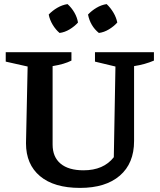

<svg xmlns="http://www.w3.org/2000/svg" viewBox="-20 -907 782 938"><path d="M371 11Q244 11 175.5 -46.5Q107 -104 107 -207L115 -582L8 -606V-652H329V-611Q311 -602 289 -595.5Q267 -589 237 -584V-201Q237 -140 276 -107.5Q315 -75 388 -75Q486 -75 536 -139L544 -582L444 -606V-652H732V-611Q688 -592 635 -584V-218Q635 -109 565.5 -49Q496 11 371 11ZM310 -887Q330 -869 343.5 -845.5Q357 -822 361 -797Q344 -778 320 -763.5Q296 -749 271 -746Q252 -762 237.5 -786Q223 -810 218 -836Q236 -855 260 -869Q284 -883 310 -887ZM501 -887Q520 -869 534 -845.5Q548 -822 553 -797Q536 -778 512 -763.5Q488 -749 463 -746Q421 -780 410 -836Q428 -855 451.5 -869Q475 -883 501 -887Z"/></svg>

Font: Piazzolla SC SemiBold
Style: Regular
Weight: 600
Designer: Juan Pablo del Peral
Foundry: Huerta Tipografica
Version: Version 1.330